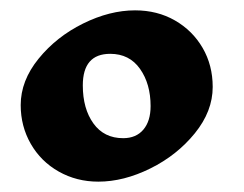

<svg xmlns="http://www.w3.org/2000/svg" viewBox="-20 -903 471 371"><path d="M391 -735Q391 -688 356.5 -645.5Q322 -603 270.5 -577.5Q219 -552 170 -552Q128 -552 93.5 -571.5Q59 -591 39.5 -625Q20 -659 20 -700Q20 -747 54.5 -789.5Q89 -832 140.5 -857.5Q192 -883 241 -883Q284 -883 318 -863.5Q352 -844 371.5 -810.5Q391 -777 391 -735ZM140 -738Q140 -693 160.5 -664.5Q181 -636 218 -636Q243 -636 257 -652.5Q271 -669 271 -698Q271 -741 250.5 -770Q230 -799 193 -799Q140 -799 140 -738Z"/></svg>

Font: Inknut Antiqua Black
Style: Regular
Weight: 900
Designer: Claus Eggers Sørensen
Foundry: Claus Eggers Sørensen
Version: Version 1.003; ttfautohint (v1.8.2) -l 8 -r 50 -G 200 -x 14 